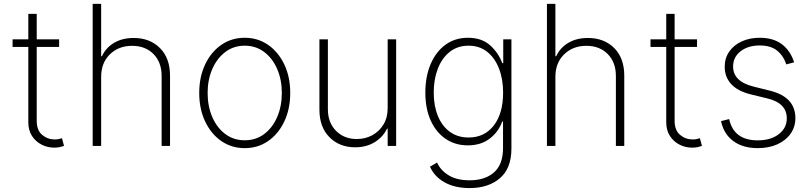

<svg xmlns="http://www.w3.org/2000/svg" viewBox="-20 -747 4152 983"><path d="M282.7 -545.5V-506.7H168V-128.9Q168 -79.5 196 -56.3Q224.1 -33 260.3 -33Q272 -33 280.7 -35Q289.4 -36.9 297.2 -39.4L307.9 0Q297.9 3.6 286 6.2Q274.1 8.9 257.5 8.9Q223.4 8.9 193.2 -6.4Q163 -21.7 144 -50.6Q125 -79.5 125 -121.1V-506.7H44.4V-545.5H125V-676.1H168V-545.5Z M497.9 -353.7V0H454.5V-727.3H497.9V-459.2H502.1Q521.3 -501.8 563.4 -527.2Q605.5 -552.6 664.4 -552.6Q747.2 -552.6 798.8 -501.1Q850.5 -449.6 850.5 -359.7V0H807.5V-358Q807.5 -427.9 766 -470.2Q724.4 -512.4 656.2 -512.4Q587.4 -512.4 542.6 -468.8Q497.9 -425.1 497.9 -353.7Z M1233 11.4Q1165.5 11.4 1112.9 -25Q1060.4 -61.4 1030.2 -125.4Q1000 -189.3 1000 -271Q1000 -353 1030.2 -416.9Q1060.4 -480.8 1112.9 -517.2Q1165.5 -553.6 1233 -553.6Q1300.4 -553.6 1353 -517Q1405.5 -480.5 1435.7 -416.7Q1465.9 -353 1465.9 -271Q1465.9 -189.3 1435.7 -125.4Q1405.5 -61.4 1353 -25Q1300.4 11.4 1233 11.4ZM1233 -28.8Q1290.5 -28.8 1333.1 -61.1Q1375.7 -93.4 1399.3 -148.4Q1422.9 -203.5 1422.9 -271Q1422.9 -338.4 1399.3 -393.3Q1375.7 -448.2 1332.9 -480.6Q1290.1 -513.1 1233 -513.1Q1176.1 -513.1 1133.3 -480.6Q1090.6 -448.2 1066.8 -393.3Q1043 -338.4 1043 -271Q1043 -203.5 1066.6 -148.4Q1090.2 -93.4 1133 -61.1Q1175.8 -28.8 1233 -28.8Z M1964.8 -193.5V-545.5H2008.2V0H1964.8V-88.4H1961.3Q1942.1 -46.5 1899.3 -19.7Q1856.5 7.1 1798.3 7.1Q1718 7.1 1666.7 -44.6Q1615.4 -96.2 1615.4 -185.7V-545.5H1658.7V-187.5Q1658.7 -119.3 1700.3 -77.2Q1741.8 -35.2 1807.2 -35.2Q1849.8 -35.2 1885.7 -54.5Q1921.5 -73.9 1943.2 -109.4Q1964.8 -144.9 1964.8 -193.5Z M2384.6 215.9Q2308.2 215.9 2256 186.4Q2203.8 157 2181.5 106.5L2217.7 85.2Q2235.4 125 2277.2 150.6Q2318.9 176.1 2384.6 176.1Q2463.4 176.1 2509.4 135.5Q2555.4 94.8 2555.4 11V-124.6H2551.1Q2532.3 -71.7 2487.2 -37.3Q2442.1 -2.8 2375 -2.8Q2310.4 -2.8 2261.4 -36.2Q2212.4 -69.6 2185 -130.3Q2157.7 -191.1 2157.7 -272.7Q2157.7 -354.8 2184.5 -418.1Q2211.3 -481.5 2260.3 -517.6Q2309.3 -553.6 2375.4 -553.6Q2446.4 -553.6 2489.2 -515.1Q2532 -476.6 2551.5 -423.7H2556.5V-545.5H2598.4V12.8Q2598.4 115.4 2539.2 165.7Q2480.1 215.9 2384.6 215.9ZM2378.9 -43Q2460.9 -43 2508.3 -104.8Q2555.8 -166.5 2555.8 -273.1Q2555.8 -342 2534.6 -396.3Q2513.5 -450.6 2474.1 -481.9Q2434.7 -513.1 2378.9 -513.1Q2322.4 -513.1 2282.5 -481.4Q2242.5 -449.6 2221.6 -395.2Q2200.6 -340.9 2200.6 -273.1Q2200.6 -204.9 2221.9 -153.1Q2243.3 -101.2 2283.2 -72.1Q2323.2 -43 2378.9 -43Z M2823.5 -353.7V0H2780.2V-727.3H2823.5V-459.2H2827.8Q2846.9 -501.8 2889 -527.2Q2931.1 -552.6 2990.1 -552.6Q3072.8 -552.6 3124.5 -501.1Q3176.1 -449.6 3176.1 -359.7V0H3133.2V-358Q3133.2 -427.9 3091.6 -470.2Q3050.1 -512.4 2981.9 -512.4Q2913 -512.4 2868.3 -468.8Q2823.5 -425.1 2823.5 -353.7Z M3548.7 -545.5V-506.7H3433.9V-128.9Q3433.9 -79.5 3462 -56.3Q3490.1 -33 3526.3 -33Q3538 -33 3546.7 -35Q3555.4 -36.9 3563.2 -39.4L3573.9 0Q3563.9 3.6 3552 6.2Q3540.1 8.9 3523.4 8.9Q3489.3 8.9 3459.2 -6.4Q3429 -21.7 3410 -50.6Q3391 -79.5 3391 -121.1V-506.7H3310.4V-545.5H3391V-676.1H3433.9V-545.5Z M4045.8 -427.9 4005.7 -417.3Q3990.8 -462 3958.3 -488.1Q3925.8 -514.2 3869.7 -514.2Q3809.7 -514.2 3771.5 -484.4Q3733.3 -454.5 3733.3 -406.6Q3733.3 -329.5 3838.4 -303.6L3922.2 -282.7Q4052.2 -250.4 4052.2 -142.4Q4052.2 -97.3 4027.7 -62.5Q4003.2 -27.7 3959.9 -8.2Q3916.5 11.4 3859.7 11.4Q3783.7 11.4 3734.7 -24.5Q3685.7 -60.4 3671.5 -126.8L3713.1 -137.4Q3736.9 -28.4 3859.4 -28.4Q3926.1 -28.4 3967.2 -60Q4008.2 -91.6 4008.2 -141Q4008.2 -218.8 3910.9 -242.5L3823.9 -263.8Q3757.1 -280.2 3723.7 -316.4Q3690.3 -352.6 3690.3 -405.2Q3690.3 -449.2 3713.4 -482.6Q3736.5 -516 3777 -534.8Q3817.5 -553.6 3869.7 -553.6Q3938.9 -553.6 3982.6 -521Q4026.3 -488.3 4045.8 -427.9Z"/></svg>

Font: Inter Extra Light BETA
Style: Regular
Weight: 200
Designer: Rasmus Andersson
Foundry: rsms
Version: Version 3.011;git-f93a4a705